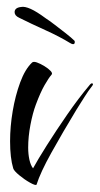

<svg xmlns="http://www.w3.org/2000/svg" viewBox="-20 -498 287 552"><path d="M85 33Q82 36 66 27Q50 18 35 5.5Q20 -7 18 -14Q9 -44 9 -92Q9 -134 16.5 -178.5Q24 -223 38 -261Q52 -299 72 -318Q76 -322 86 -318.5Q96 -315 107.5 -308Q119 -301 125.5 -294Q132 -287 128 -283Q120 -274 108 -253Q96 -232 83 -197Q74 -173 67.5 -139Q61 -105 61 -74Q61 -55 64.5 -39Q68 -23 75 -14Q88 -38 114.5 -80Q141 -122 173.5 -169Q206 -216 238 -254Q243 -260 246 -258Q249 -256 245 -251Q234 -237 223 -219.5Q212 -202 200 -183Q160 -117 128 -59.5Q96 -2 85 33ZM190 -371Q187 -371 182 -374Q151 -393 110 -411.5Q69 -430 35 -447Q22 -453 22 -463Q22 -476 41 -478Q51 -480 68 -472.5Q85 -465 112 -445Q120 -440 136.5 -427.5Q153 -415 169.5 -402Q186 -389 194 -381Q195 -380 195 -377Q195 -371 190 -371Z"/></svg>

Font: Festive
Style: Regular
Weight: 400
Designer: Robert E. Leuschke
Foundry: Robert E. Leuschke
Version: Version 1.101; ttfautohint (v1.8.3)